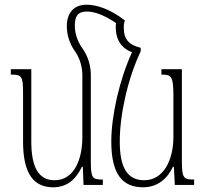

<svg xmlns="http://www.w3.org/2000/svg" viewBox="-20 -786 877 816"><path d="M366 -103V-466C366 -505 356 -544 330 -581C306 -614 298 -650 298 -677C298 -715 309 -737 349 -737C382 -737 423 -722 473 -688C472 -682 472 -676 472 -670C472 -613 500 -579 541 -564C488 -448 453 -295 453 -184C453 -45 501 10 588 10C649 10 691 -26 715 -77H719L723 0H805V-23C760 -23 753 -28 753 -103V-492H666V-469C707 -469 717 -464 717 -380V-204C717 -106 675 -20 593 -20C520 -20 489 -75 489 -185C489 -300 523 -452 578 -568V-583C531 -594 506 -616 506 -669C506 -680 507 -690 511 -699C447 -748 391 -766 348 -766C299 -766 264 -737 264 -674C264 -642 274 -602 298 -569C321 -537 330 -498 330 -467V-203C330 -105 293 -20 212 -20C144 -20 113 -75 113 -185V-492H26V-469C70 -469 78 -464 78 -396V-184C78 -45 125 10 206 10C267 10 304 -26 328 -77H332L335 0H417V-23C372 -23 366 -28 366 -103Z"/></svg>

Font: Noto Serif Armenian ExtraCondensed ExtraLight
Style: Regular
Weight: 200
Width: 2
Designer: Monotype Design Team
Foundry: Monotype Imaging Inc.
Version: Version 2.008